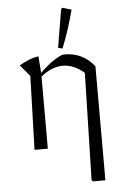

<svg xmlns="http://www.w3.org/2000/svg" viewBox="-61 -782 664 1020"><g transform="rotate(-5 270.5 -272.5)"><path d="M392 194 386 185 400 -384 459 -414V194ZM165 -381 164 -400Q192 -428 222.5 -451.5Q253 -475 288 -490Q292 -490 296 -490.5Q300 -491 304 -491Q348 -491 387.5 -472.5Q427 -454 459 -414L400 -384Q345 -432 287 -432Q225 -432 165 -381ZM98 0 110 -393 59 -454Q84 -468 109.5 -478.5Q135 -489 162 -493L169 -400V0ZM293 -523 270 -529 304 -733 311 -739 359 -725Q346 -674 329.5 -623.5Q313 -573 293 -523Z"/></g></svg>

Font: Piazzolla 24pt Light
Style: Regular
Weight: 300
Designer: Juan Pablo del Peral
Foundry: Huerta Tipografica
Version: Version 2.005